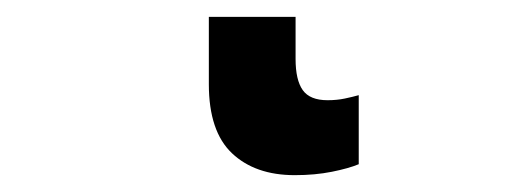

<svg xmlns="http://www.w3.org/2000/svg" viewBox="-20 32 617 228"><path d="M331 52V102Q331 127 339.5 139Q348 151 369 151Q380 151 389.5 149Q399 147 406 145V227Q394 232 374 236Q354 240 330 240Q283 240 255.5 214Q228 188 228 132V52Z"/></svg>

Font: Noto Sans
Style: Bold
Weight: 700
Designer: Monotype Design Team
Foundry: Monotype Imaging Inc.
Version: Version 2.000;GOOG;noto-source:20170915:90ef993387c0; ttfaut